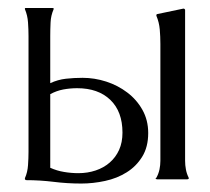

<svg xmlns="http://www.w3.org/2000/svg" viewBox="-20 -439 514 470"><path d="M103 -235.4Q121.6 -244.1 141.6 -246.3Q161.6 -248.5 182.1 -248.5Q211.4 -248.5 240 -239.3Q268.6 -230 291.5 -212.6Q314.5 -195.3 328.6 -170.2Q342.8 -145 342.8 -113.3Q342.8 -79.1 328.1 -55.4Q313.5 -31.7 290 -17.1Q266.6 -2.4 237.3 3.9Q208 10.3 178.7 10.3Q144.5 10.3 111.1 6.1Q77.6 2 43.5 2L41 0V-2.9Q47.4 -17.1 48.6 -34.7Q49.8 -52.2 49.8 -67.4V-350.6Q49.8 -366.7 48.6 -384Q47.4 -401.4 41 -416.5V-418.9Q41.5 -418.9 41.7 -419.2Q42 -419.4 42.5 -419.4H108.4Q109.4 -419.4 109.9 -419.2Q110.4 -418.9 111.3 -418.9V-416.5Q104.5 -400.9 103.8 -384Q103 -367.2 103 -350.6ZM103 -28.3Q119.1 -21 136.7 -18.1Q154.3 -15.1 171.9 -15.1Q194.3 -15.1 214.1 -21.7Q233.9 -28.3 248.5 -41Q263.2 -53.7 271.5 -72Q279.8 -90.3 279.8 -114.3Q279.8 -166 250 -194.6Q220.2 -223.1 168.9 -223.1Q151.9 -223.1 135 -220Q118.2 -216.8 103 -208.5ZM441.9 -3.9V-1Q441.4 -1 440.2 -0.5Q439 0 438.5 0H363.8L360.4 -2L362.8 -3.9Q368.2 -13.7 370.4 -24.2Q372.6 -34.7 372.6 -45.4V-331.5Q372.6 -349.1 371.1 -366.7Q369.6 -384.3 362.8 -400.4V-402.3L363.8 -404.3L429.2 -418L432.1 -417V-416.5L433.1 -415V-45.4Q433.1 -34.7 435.1 -24.2Q437 -13.7 441.9 -3.9Z"/></svg>

Font: CAT Linz
Style: Regular
Weight: 400
Designer: Peter Wiegel
Foundry: Peter Wiegel
Version: Version 1.08